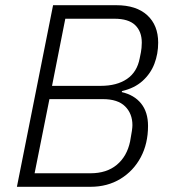

<svg xmlns="http://www.w3.org/2000/svg" viewBox="-20 -718 659 738"><path d="M45 0 184 -698H427Q504 -698 546 -659.5Q588 -621 588 -554Q588 -511 573.5 -473Q559 -435 528 -407Q497 -379 449 -368L448 -364Q496 -353 522.5 -320Q549 -287 549 -234Q549 -166 521 -113.5Q493 -61 443 -30.5Q393 0 328 0ZM113 -52H328Q390 -52 429 -84.5Q468 -117 480 -174Q485 -201 487 -215Q489 -229 489 -237Q489 -281 461 -309Q433 -337 375 -337H170ZM180 -388H367Q429 -388 468 -414.5Q507 -441 517 -494Q523 -521 524 -534Q525 -547 525 -554Q525 -597 499.5 -621.5Q474 -646 420 -646H231Z"/></svg>

Font: IBM Plex Sans Light
Style: Italic
Weight: 300
Italic angle: -11.31°
Designer: Mike Abbink, Paul van der Laan, Pieter van Rosmalen
Foundry: Bold Monday
Version: Version 3.201